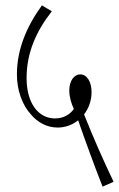

<svg xmlns="http://www.w3.org/2000/svg" viewBox="-20 -657 443 715"><path d="M195 -182C223 -182 250 -192 271 -209C297 -134 335 -30 362 38L403 20C362 -66 329 -141 293 -231C310 -253 321 -282 321 -314C321 -352 304 -380 279 -380C256 -380 238 -356 238 -320C238 -297 245 -273 255 -251C239 -229 215 -216 185 -216C121 -216 79 -275 79 -366C79 -461 115 -541 173 -615L136 -637C79 -558 43 -473 43 -380C43 -320 63 -266 95 -231C121 -200 156 -182 195 -182Z"/></svg>

Font: Noto Serif Devanagari ExtraCondensed ExtraLight
Style: Regular
Weight: 200
Width: 2
Designer: Universal Thirst, Indian Type Foundry and the Monotype Design Team
Foundry: Monotype Imaging Inc.
Version: Version 2.004